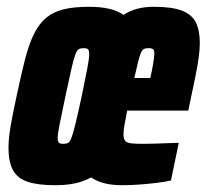

<svg xmlns="http://www.w3.org/2000/svg" viewBox="-20 -538 609 566"><path d="M143 8Q92 8 62 -2Q32 -12 18.5 -36Q5 -60 5 -102Q5 -130 11.5 -167.5Q18 -205 29 -255Q42 -317 53.5 -362Q65 -407 80 -437.5Q95 -468 116 -485.5Q137 -503 167.5 -510.5Q198 -518 242 -518Q277 -518 302.5 -512Q328 -506 344 -494Q362 -506 384 -512Q406 -518 433 -518Q486 -518 515.5 -507Q545 -496 557 -472.5Q569 -449 569 -412Q569 -393 566 -370Q563 -347 555.5 -310Q548 -273 535 -212H355Q350 -187 347 -170Q344 -153 344 -142Q344 -129 349 -123Q354 -117 366.5 -115.5Q379 -114 399 -114Q412 -114 433.5 -114.5Q455 -115 476 -116Q497 -117 507 -117L484 -6Q467 -2 442.5 1Q418 4 391.5 6Q365 8 340 8Q310 8 287 2Q264 -4 249 -15Q236 -8 219.5 -2.5Q203 3 184 5.5Q165 8 143 8ZM167 -114Q176 -114 181 -117Q186 -120 191 -133Q196 -146 203 -175Q210 -204 221 -255Q232 -308 237.5 -337Q243 -366 243 -379Q243 -387 241 -390.5Q239 -394 235.5 -395Q232 -396 226 -396Q217 -396 212 -393Q207 -390 202 -377Q197 -364 190.5 -335Q184 -306 173 -255Q162 -201 156 -172.5Q150 -144 150 -131Q150 -123 152 -119.5Q154 -116 158 -115Q162 -114 167 -114ZM376 -308H423Q428 -330 430.5 -344.5Q433 -359 434 -367.5Q435 -376 435 -380Q435 -387 433 -390.5Q431 -394 427 -395Q423 -396 417 -396Q410 -396 405 -394Q400 -392 396 -383.5Q392 -375 387.5 -357.5Q383 -340 376 -308Z"/></svg>

Font: Saira Condensed Black
Style: Italic
Weight: 900
Width: 3
Italic angle: -12°
Designer: Hector Gatti with collaboration of the Omnibus-Type team
Foundry: Omnibus-Type
Version: Version 1.101